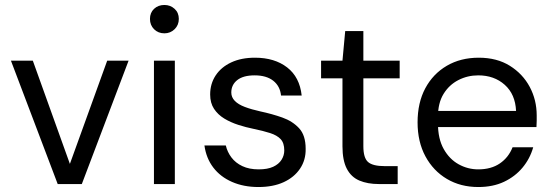

<svg xmlns="http://www.w3.org/2000/svg" viewBox="-20 -740 2220 772"><path d="M212 0 24 -496H112L261 -81L411 -496H497L309 0Z M599 0V-496H683V0ZM641 -606Q616 -606 599.5 -622.5Q583 -639 583 -664Q583 -689 599.5 -704.5Q616 -720 641 -720Q665 -720 682 -704.5Q699 -689 699 -664Q699 -639 682 -622.5Q665 -606 641 -606Z M1019 12Q960 12 913 -8.5Q866 -29 837.5 -66.5Q809 -104 802 -155H888Q894 -129 910.5 -107Q927 -85 954.5 -72Q982 -59 1020 -59Q1056 -59 1078.5 -69.5Q1101 -80 1112 -97.5Q1123 -115 1123 -135Q1123 -165 1108.5 -180.5Q1094 -196 1066 -205Q1038 -214 999 -222Q969 -228 938 -238Q907 -248 881.5 -263.5Q856 -279 840.5 -302.5Q825 -326 825 -360Q825 -403 847 -436.5Q869 -470 909.5 -489Q950 -508 1005 -508Q1084 -508 1134.5 -469Q1185 -430 1193 -356H1110Q1106 -394 1078.5 -415.5Q1051 -437 1004 -437Q958 -437 934 -418Q910 -399 910 -368Q910 -349 924 -334.5Q938 -320 964.5 -310Q991 -300 1027 -292Q1074 -282 1115 -267.5Q1156 -253 1182.5 -224.5Q1209 -196 1209 -142Q1210 -97 1186.5 -62Q1163 -27 1120.5 -7.5Q1078 12 1019 12Z M1503 0Q1458 0 1425 -14Q1392 -28 1374.5 -61.5Q1357 -95 1357 -152V-425H1271V-496H1357L1368 -615H1441V-496H1587V-425H1441V-152Q1441 -105 1460 -88.5Q1479 -72 1527 -72H1579V0Z M1903 12Q1832 12 1777 -20.5Q1722 -53 1690.5 -111.5Q1659 -170 1659 -248Q1659 -327 1690 -385Q1721 -443 1776.5 -475.5Q1832 -508 1905 -508Q1978 -508 2030 -475.5Q2082 -443 2110 -390.5Q2138 -338 2138 -276Q2138 -266 2138 -254.5Q2138 -243 2137 -229H1722V-294H2055Q2052 -361 2009.5 -399Q1967 -437 1903 -437Q1860 -437 1823 -418Q1786 -399 1763.5 -362.5Q1741 -326 1741 -271V-243Q1741 -182 1764 -141Q1787 -100 1824 -79.5Q1861 -59 1903 -59Q1955 -59 1990 -83Q2025 -107 2041 -148H2124Q2111 -102 2081 -66Q2051 -30 2006.5 -9Q1962 12 1903 12Z"/></svg>

Font: DM Sans 24pt
Style: Regular
Weight: 400
Designer: Colophon Foundry, Jonny Pinhorn
Foundry: Colophon Foundry
Version: Version 4.004;gftools[0.9.30]